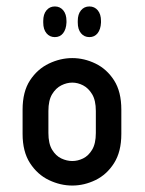

<svg xmlns="http://www.w3.org/2000/svg" viewBox="-20 -572 448 595"><path d="M150 -457Q134 -457 124 -469Q114 -481 114 -502V-507Q114 -528 124 -540Q134 -552 150 -552Q166 -552 176 -540Q186 -528 186 -507V-502Q185 -481 175.5 -469Q166 -457 150 -457ZM257 -457Q241 -457 231 -469Q221 -481 221 -502V-507Q221 -528 231 -540Q241 -552 257 -552Q273 -552 283 -540Q293 -528 293 -507V-502Q292 -481 282.5 -469Q273 -457 257 -457ZM204 3Q167 3 131.5 -14Q96 -31 73 -66.5Q50 -102 50 -157V-232Q50 -288 73 -323Q96 -358 131.5 -375Q167 -392 204 -392Q241 -392 276 -375Q311 -358 333.5 -323Q356 -288 356 -232V-157Q356 -102 333.5 -66.5Q311 -31 276 -14Q241 3 204 3ZM204 -73Q221 -73 237.5 -81Q254 -89 265.5 -108Q277 -127 277 -160V-228Q277 -261 265.5 -280Q254 -299 237.5 -307.5Q221 -316 204 -316Q187 -316 170 -307.5Q153 -299 141.5 -280Q130 -261 130 -228V-160Q130 -127 141.5 -108Q153 -89 170 -81Q187 -73 204 -73Z"/></svg>

Font: Beiruti Medium
Style: Regular
Weight: 500
Designer: Arlette Boutros
Foundry: Boutros
Version: Version 1.41